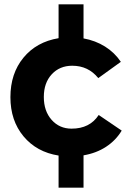

<svg xmlns="http://www.w3.org/2000/svg" viewBox="-20 -715 640 885"><path d="M365 1V150H250V2Q149 -14 88.5 -86.5Q28 -159 28 -267Q28 -376 88 -449Q148 -522 250 -539V-695H365V-538Q420 -528 464 -500.5Q508 -473 537 -430L433 -355Q387 -412 313 -412Q255 -412 218.5 -372.5Q182 -333 182 -268Q182 -203 218 -162.5Q254 -122 310 -122Q394 -122 435 -185L541 -113Q514 -68 469 -38.5Q424 -9 365 1Z"/></svg>

Font: Montserrat SemiBold
Style: Regular
Weight: 600
Designer: Julieta Ulanovsky
Foundry: Julieta Ulanovsky
Version: Version 6.001